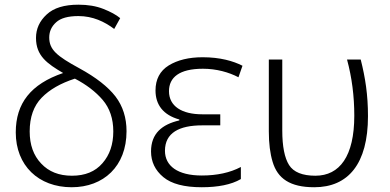

<svg xmlns="http://www.w3.org/2000/svg" viewBox="-20 -785 1654 815"><path d="M284.2 9.8C419.4 9.8 517.1 -79.1 517.1 -228C517.1 -285.2 501.5 -334.5 470.2 -375.5C438.5 -416.5 387.7 -456.5 316.9 -495.1C220.7 -547.4 189 -574.2 189 -626C189 -651.4 198.7 -672.9 218.3 -690.4C237.3 -708 269 -716.8 313 -716.8C374 -716.8 423.8 -692.9 464.8 -662.1L490.2 -708C473.1 -722.2 449.7 -734.9 418.9 -747.1C388.2 -759.3 353 -765.1 313 -765.1C252.9 -765.1 208 -751.5 178.2 -723.6C147.9 -695.8 132.8 -662.6 132.8 -624C132.8 -548.3 179.7 -515.1 248 -475.1C110.8 -428.2 46.9 -346.7 46.9 -223.1C46.9 -82.5 143.1 9.8 284.2 9.8ZM285.2 -39.1C230.5 -39.1 187 -56.2 154.8 -90.8C122.1 -125 106 -170.4 106 -227.1C106 -287.6 123 -335.4 156.7 -370.1C190.4 -404.8 237.3 -431.6 297.9 -451.2C346.7 -425.8 386.2 -395.5 416 -360.8C445.8 -325.7 460.9 -281.2 460.9 -227.1C460.9 -172.4 445.8 -127.4 415 -92.3C384.3 -56.6 341.3 -39.1 285.2 -39.1Z M836.4 9.8C904.3 9.8 961.9 -1 1002.4 -24.9V-76.2C957 -52.2 901.4 -40 836.4 -40C733.4 -40 680.2 -81.1 680.2 -145C680.2 -221.2 740.7 -252.9 838.4 -252.9H915V-299.8H838.4C752 -299.8 697.3 -334 697.3 -397.9C697.3 -456.5 741.2 -493.2 841.3 -493.2C898.4 -493.2 951.2 -478.5 992.2 -457L1009.3 -505.9C970.2 -525.9 914.6 -542 840.3 -542C781.7 -542 733.9 -530.3 696.3 -507.3C658.7 -483.9 640.1 -448.2 640.1 -400.9C640.1 -340.8 672.4 -296.9 741.2 -277.8V-273.9C667.5 -256.8 621.1 -218.3 621.1 -142.1C621.1 -98.1 638.7 -62 673.3 -33.2C708 -4.4 762.2 9.8 836.4 9.8Z M1314 9.8C1458 9.8 1542 -89.4 1542 -292C1542 -382.3 1530.8 -454.6 1511.2 -532.2H1453.1C1473.6 -456.5 1483.9 -377.4 1483.9 -293.9C1483.9 -122.1 1421.9 -39.1 1318.8 -39.1C1263.7 -39.1 1226.1 -54.2 1207 -84.5C1188 -114.7 1178.2 -163.6 1178.2 -231V-532.2H1121.1V-227.1C1121.1 -176.3 1126.5 -133.3 1137.2 -98.1C1158.2 -27.3 1210.9 9.8 1314 9.8Z"/></svg>

Font: Noto Reveo Sans
Style: Regular
Weight: 300
Designer: Monotype Design Team
Foundry: Monotype Imaging Inc.
Version: Version 2.007